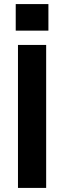

<svg xmlns="http://www.w3.org/2000/svg" viewBox="-20 -920 314 940"><path d="M68 -700H206V0H68ZM57 -900H217V-770H57Z"/></svg>

Font: Uncut Sans Variable
Style: Regular
Weight: 400
Designer: Kasper Nordkvist
Foundry: UNCUT.wtf
Version: Version 1.303;Glyphs 3.1.2 (3151)